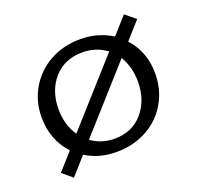

<svg xmlns="http://www.w3.org/2000/svg" viewBox="-93 -549 706 687"><g transform="rotate(-20 259.5 -205.0)"><path d="M426 -352Q478 -295 478 -213Q478 -151 449 -101Q420 -51 368.5 -23Q317 5 253 5Q186 5 136 -27L77 39L39 7L97 -58Q70 -86 56 -123Q42 -160 42 -202Q42 -264 71.5 -313.5Q101 -363 152 -391Q203 -419 267 -419Q335 -419 388 -385L445 -449L484 -417ZM139 -106 350 -342Q311 -372 258 -372Q190 -372 149.5 -326Q109 -280 109 -210Q109 -149 139 -106ZM384 -305 174 -70Q213 -42 262 -42Q330 -42 370 -89Q410 -136 410 -206Q410 -261 384 -305Z"/></g></svg>

Font: Ysabeau Infant
Style: Regular
Weight: 400
Designer: Christian Thalmann (Catharsis Fonts)
Version: Version 0.003